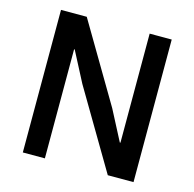

<svg xmlns="http://www.w3.org/2000/svg" viewBox="-103 -803 919 908"><g transform="rotate(15 357.0 -349.0)"><path d="M274 -386 197 -534H194V0H86V-698H212L440 -312L517 -164H520V-698H628V0H502Z"/></g></svg>

Font: IBM Plex Sans Thai Medm
Style: Regular
Weight: 500
Designer: Mike Abbink, Paul van der Laan, Pieter van Rosmalen, Ben Mitchell, Mark Frömberg
Foundry: Bold Monday
Version: Version 1.2